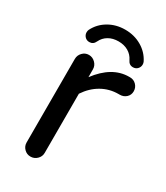

<svg xmlns="http://www.w3.org/2000/svg" viewBox="-173 -753 721 834"><g transform="rotate(30 187.0 -336.0)"><path d="M62.5 -584Q62.5 -591.8 65.4 -597.7Q84 -634.8 120.6 -656.2Q157.2 -677.7 203.1 -677.7Q249 -677.7 285.6 -656.2Q322.3 -634.8 340.8 -597.7Q343.8 -591.8 343.8 -584Q343.8 -571.3 335 -562Q326.2 -552.7 312.5 -552.7Q293 -552.7 284.2 -572.3Q273.4 -594.7 252.4 -606.9Q231.4 -619.1 203.1 -619.1Q174.8 -619.1 153.8 -606.9Q132.8 -594.7 122.1 -572.3Q113.3 -552.7 93.8 -552.7Q80.1 -552.7 71.3 -562Q62.5 -571.3 62.5 -584ZM76.2 -39.1V-458Q76.2 -476.6 89.4 -490.2Q102.5 -503.9 121.1 -503.9Q139.6 -503.9 153.3 -490.2Q167 -476.6 167 -458V-418.9Q234.4 -508.8 319.3 -508.8H324.2Q342.8 -508.8 355.5 -495.6Q368.2 -482.4 368.2 -463.9Q368.2 -445.3 355 -433.1Q341.8 -420.9 322.3 -420.9H317.4Q271.5 -420.9 232.9 -398.9Q194.3 -377 167 -335.9V-39.1Q167 -20.5 153.3 -7.3Q139.6 5.9 121.1 5.9Q102.5 5.9 89.4 -7.3Q76.2 -20.5 76.2 -39.1Z"/></g></svg>

Font: jf-openhuninn-1.1
Style: Regular
Weight: 400
Designer: [Kosugi Maru]
      Designed by Motoya company      

      [Varela Round]
      Joe Prince(Latin component); Avraham Co
Foundry: justfont CO.,LTD.
Version: 1.1